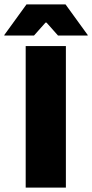

<svg xmlns="http://www.w3.org/2000/svg" viewBox="-64 -847 416 867"><path d="M233.5 0H52V-639H233.5ZM55.5 -827H232L332 -689V-686.5H198L146 -745H141.5L89.5 -686.5H-44.5V-689Z"/></svg>

Font: Anek Gujarati ExtraBold
Style: Regular
Weight: 800
Version: Version 1.003